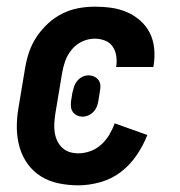

<svg xmlns="http://www.w3.org/2000/svg" viewBox="-20 -548 540 576"><path d="M215 8Q185 8 156 2Q127 -4 103.5 -18.5Q80 -33 63.5 -55.5Q47 -78 39 -105.5Q31 -133 30.5 -162.5Q30 -192 35 -222L55 -342Q59 -367 67 -391Q75 -415 89.5 -437Q104 -459 124 -477.5Q144 -496 167.5 -507.5Q191 -519 215.5 -523.5Q240 -528 264 -528Q290 -528 314.5 -524.5Q339 -521 361 -511.5Q383 -502 401 -486Q419 -470 429.5 -449Q440 -428 442.5 -403Q445 -378 441 -353L440 -347H328L329 -350Q331 -366 328.5 -381.5Q326 -397 317.5 -409Q309 -421 294.5 -426.5Q280 -432 264 -432Q245 -432 226.5 -423.5Q208 -415 195 -399Q182 -383 175.5 -364.5Q169 -346 166 -327L146 -207Q144 -193 143 -179Q142 -165 144 -151.5Q146 -138 151.5 -126Q157 -114 166.5 -105Q176 -96 188.5 -92Q201 -88 215 -88Q233 -88 251 -94.5Q269 -101 283.5 -114Q298 -127 308 -144Q318 -161 324 -178L422 -143Q410 -112 390 -82.5Q370 -53 342.5 -32Q315 -11 281 -1.5Q247 8 215 8ZM227 -198Q219 -198 211.5 -201.5Q204 -205 199 -211.5Q194 -218 193 -226.5Q192 -235 193 -244L197 -269Q199 -278 202 -287.5Q205 -297 211.5 -305Q218 -313 227 -317.5Q236 -322 246 -322Q254 -322 262 -318.5Q270 -315 275 -308.5Q280 -302 281 -293.5Q282 -285 280 -276L276 -251Q275 -242 272 -232.5Q269 -223 262.5 -215Q256 -207 246.5 -202.5Q237 -198 227 -198Z"/></svg>

Font: Iosevka Curly Slab
Style: Bold Italic
Weight: 700
Italic angle: -9°
Monospace: yes
Designer: Belleve Invis
Foundry: Belleve Invis
Version: Version 22.1.2; ttfautohint (v1.8.4)